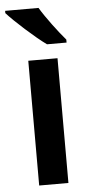

<svg xmlns="http://www.w3.org/2000/svg" viewBox="-58 -799 395 831"><g transform="rotate(-5 140.0 -383.0)"><path d="M142 -766H-3V-756C30 -719 116 -641 165 -606H250V-619C218 -656 169 -721 142 -766ZM205 0V-542H78V0Z"/></g></svg>

Font: Noto Sans Khmer UI SemiBold
Style: Regular
Weight: 600
Designer: Danh Hong and the Monotype Design Team
Foundry: Monotype Imaging Inc.
Version: Version 2.002